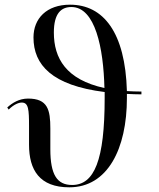

<svg xmlns="http://www.w3.org/2000/svg" viewBox="-20 -790 680 820"><path d="M276 10C440 10 522 -155 522 -371C522 -377 522 -383 522 -389C542 -388 563 -387 584 -387V-399C562 -399 542 -400 522 -401C515 -651 422 -770 279 -770C179 -770 123 -711 123 -630C123 -513 202 -425 427 -397C427 -388 427 -380 427 -371C427 -106 383 0 288 0C224 0 195 -43 195 -153V-241C195 -321 184 -369 100 -369C62 -369 33 -351 11 -331L17 -322C40 -345 61 -352 73 -352C102 -352 104 -322 104 -250V-172C104 -64 149 10 276 10ZM210 -651C210 -734 242 -760 285 -760C387 -760 422 -584 426 -414C262 -450 210 -541 210 -651Z"/></svg>

Font: Noto Serif Display SemiCondensed
Style: Regular
Weight: 400
Width: 4
Designer: Monotype Design Team
Foundry: Monotype Imaging Inc.
Version: Version 2.009